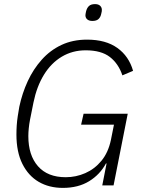

<svg xmlns="http://www.w3.org/2000/svg" viewBox="-20 -903 701 935"><path d="M478 0 499 -107H496Q467 -53 414 -20.5Q361 12 286 12Q219 12 168.5 -17.5Q118 -47 89 -105Q60 -163 60 -248Q60 -270 61.5 -292.5Q63 -315 66.5 -337.5Q70 -360 74 -383Q88 -449 115 -507.5Q142 -566 183 -612Q224 -658 279 -684Q334 -710 404 -710Q495 -710 551.5 -669.5Q608 -629 628 -558L576 -536Q557 -593 515 -625.5Q473 -658 397 -658Q333 -658 281 -627Q229 -596 194 -539Q159 -482 143 -404L126 -319Q122 -298 120 -277.5Q118 -257 118 -240Q118 -147 165 -93.5Q212 -40 300 -40Q350 -40 395.5 -60Q441 -80 474 -120Q507 -160 520 -221L535 -296H375L387 -349H602L533 0ZM430 -801Q414 -801 405 -808.5Q396 -816 396 -829Q396 -833 397 -837Q398 -841 399 -847Q403 -864 413 -873.5Q423 -883 443 -883Q459 -883 467.5 -875Q476 -867 476 -855Q476 -851 475.5 -847Q475 -843 473 -836Q470 -820 460 -810.5Q450 -801 430 -801Z"/></svg>

Font: IBM Plex Sans Light
Style: Italic
Weight: 300
Italic angle: -11.31°
Designer: Mike Abbink, Paul van der Laan, Pieter van Rosmalen
Foundry: Bold Monday
Version: Version 3.201